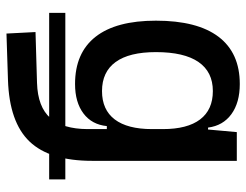

<svg xmlns="http://www.w3.org/2000/svg" viewBox="-108 -460 801 626"><g transform="rotate(90 293.0 -146.5)"><path d="M21.5 94.2V41.5H564.5V94.2ZM88.9 233.4 84 138.7 250 133.8Q328.6 131.3 364.3 90.3Q399.9 49.3 400.4 -30.3V-408.2L410.2 -517.6H503.9V-45.9Q503.9 92.3 440.9 158.2Q377.9 224.1 240.2 228.5ZM253.4 9.8Q151.9 9.8 99.4 -57.1Q46.9 -124 46.9 -253.9Q46.9 -388.7 99.4 -458Q151.9 -527.3 253.4 -527.3Q314 -527.3 351.6 -500Q389.2 -472.7 395.5 -423.8H435.5L400.4 -276.4Q400.4 -356.4 368.9 -397.9Q337.4 -439.5 276.4 -439.5Q213.9 -439.5 181.6 -392.6Q149.4 -345.7 149.4 -253.9Q149.4 -167 181.6 -122.6Q213.9 -78.1 276.4 -78.1Q337.4 -78.1 368.9 -119.6Q400.4 -161.1 400.4 -241.2L435.5 -93.8H390.6Q385.7 -44.9 349.4 -17.6Q313 9.8 253.4 9.8Z"/></g></svg>

Font: Cascadia Code
Style: Regular
Weight: 400
Monospace: yes
Designer: Aaron Bell
Foundry: Saja Typeworks
Version: Version 2106.017